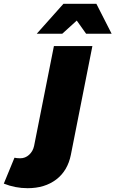

<svg xmlns="http://www.w3.org/2000/svg" viewBox="-168 -786 606 1008"><path d="M-62 45Q-35 45 -15 26.5Q5 8 11 -20L115 -544H317L204 27Q187 111 127 156.5Q67 202 -23 202Q-88 202 -148 178L-92 42Q-80 45 -62 45ZM418 -609H284L235 -678L159 -609H25L165 -766H338Z"/></svg>

Font: Gontserrat ExtraBold
Style: Italic
Weight: 800
Italic angle: -11.3°
Designer: Julieta Ulanovsky
Foundry: Julieta Ulanovsky
Version: Version 6.001